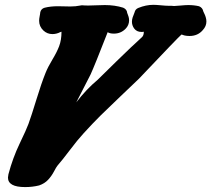

<svg xmlns="http://www.w3.org/2000/svg" viewBox="-20 -761 867 788"><path d="M669.9 -737.3H682.6Q684.6 -737.3 688.5 -736.8Q692.4 -736.3 694.3 -736.3Q702.1 -736.3 721.7 -738.3Q741.2 -740.2 752.9 -740.2Q776.4 -740.2 796.9 -735.4Q811.5 -729.5 814.5 -713.9Q814.5 -712.9 817.9 -706.5Q821.3 -700.2 824.2 -690.9Q827.1 -681.6 827.1 -672.9Q827.1 -653.3 812.5 -637.7Q792 -613.3 757.8 -613.3Q752.9 -613.3 747.6 -613.8Q742.2 -614.3 738.3 -615.2Q734.4 -616.2 731.4 -617.2Q728.5 -618.2 726.6 -619.1H724.6Q712.9 -609.4 549.8 -437.5Q517.6 -406.2 473.1 -364.3Q428.7 -322.3 394 -288.1Q359.4 -253.9 322.3 -212.9Q298.8 -187.5 267.1 -145.5Q235.4 -103.5 215.8 -81.1Q210.9 -75.2 201.2 -56.6Q191.4 -38.1 177.2 -22.9Q163.1 -7.8 140.6 0Q113.3 6.8 83 6.8Q12.7 6.8 12.7 -32.2Q12.7 -36.1 14.6 -45.9Q32.2 -112.3 60.5 -171.4Q88.9 -230.5 96.7 -252Q109.4 -287.1 129.4 -352.5Q149.4 -418 167 -461.9Q176.8 -486.3 194.8 -516.1Q212.9 -545.9 222.7 -571.3Q232.4 -596.7 232.4 -630.9L226.6 -628.9Q221.7 -626 212.9 -623.5Q204.1 -621.1 195.3 -621.1Q173.8 -621.1 158.2 -635.7Q140.6 -652.3 140.6 -675.8Q140.6 -683.6 142.6 -693.4L144.5 -704.1Q145.5 -724.6 164.1 -729.5Q187.5 -735.4 217.8 -735.4Q226.6 -735.4 243.7 -734.9Q260.7 -734.4 268.6 -734.4Q291 -734.4 309.6 -738.3Q312.5 -739.3 317.4 -739.3Q326.2 -738.3 342.8 -738.3Q354.5 -738.3 377 -739.3Q399.4 -740.2 410.2 -740.2Q451.2 -740.2 485.4 -729.5Q501 -722.7 502 -708L503.9 -703.1Q505.9 -699.2 507.8 -691.9Q509.8 -684.6 509.8 -677.7Q509.8 -657.2 495.1 -642.6Q475.6 -623 447.3 -623Q430.7 -623 421.9 -628.9Q368.2 -491.2 351.6 -455.1Q339.8 -431.6 320.8 -395Q301.8 -358.4 293 -340.8Q334 -394.5 380.9 -433.6Q394.5 -447.3 458.5 -509.8Q522.5 -572.3 562.5 -608.4Q570.3 -615.2 570.3 -630.9Q567.4 -629.9 560.5 -629.9Q541 -629.9 530.3 -644.5Q521.5 -657.2 521.5 -671.9Q521.5 -680.7 524.4 -689.5Q527.3 -698.2 529.8 -703.6Q532.2 -709 532.2 -710Q535.2 -723.6 547.9 -728.5Q579.1 -741.2 609.4 -741.2Q620.1 -741.2 640.1 -739.3Q660.2 -737.3 669.9 -737.3Z"/></svg>

Font: Essays1743
Style: BoldItalic
Weight: 700
Italic angle: -10°
Designer: Based on the typeface in a 1743 English translation of the essays of Montaigne.  PostScript/TrueType font designed by Jo
Version: Version 002.100